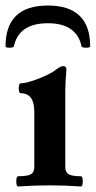

<svg xmlns="http://www.w3.org/2000/svg" viewBox="-29 -670 346 694"><path d="M37 4Q32 4 30.5 -5Q29 -14 30.5 -23.5Q32 -33 37 -33Q70 -33 82.5 -40Q95 -47 95 -66V-266Q95 -333 46 -333Q41 -333 39.5 -342Q38 -351 39.5 -360Q41 -369 46 -369Q61 -369 86 -377Q111 -385 136 -396.5Q161 -408 177 -421Q186 -427 190.5 -429Q195 -431 200 -431Q211 -431 211 -418Q209 -391 208 -375Q207 -359 207 -342V-66Q207 -47 219.5 -40Q232 -33 263 -33Q268 -33 269.5 -23.5Q271 -14 269.5 -5Q268 4 263 4Q235 2 207 1Q179 0 151 0Q123 0 94.5 1Q66 2 37 4ZM-9 -502Q-9 -650 144 -650Q297 -650 297 -502Q297 -499 289.5 -498Q282 -497 274.5 -498Q267 -499 266 -502Q248 -586 144 -586Q39 -586 21 -502Q20 -499 12.5 -498Q5 -497 -2 -498Q-9 -499 -9 -502Z"/></svg>

Font: Junicode SmExp
Style: Bold
Weight: 700
Width: 6
Designer: Peter S. Baker
Version: Version 2.205; ttfautohint (v1.8.4)